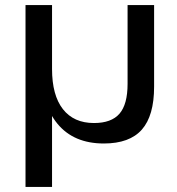

<svg xmlns="http://www.w3.org/2000/svg" viewBox="-20 -560 702 760"><path d="M590 -540V-217Q590 -102 541.5 -47Q493 8 391 8Q272 8 207.5 -70Q143 -148 143 -293L142 -360L186 -287Q186 -183 229 -128Q272 -73 352 -73Q421 -73 453 -110Q485 -147 485 -228V-540ZM186 -540V-173V180H81V-540Z"/></svg>

Font: Pathway Extreme 8pt Thin 12pt Medium
Style: Regular
Weight: 500
Version: Version 1.001;gftools[0.9.26]